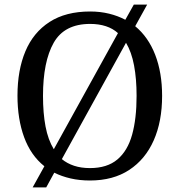

<svg xmlns="http://www.w3.org/2000/svg" viewBox="-20 -775 782 835"><path d="M173 -52Q114 -99 85 -178Q56 -257 56 -359Q56 -470 90.5 -552Q125 -634 195.5 -679.5Q266 -725 372 -725Q416 -725 454.5 -715.5Q493 -706 525 -689L562 -755H620L568 -661Q625 -614 655 -536.5Q685 -459 685 -358Q685 -247 648.5 -164.5Q612 -82 542 -36Q472 10 371 10Q326 10 287 1Q248 -8 216 -24L181 40H122ZM371 -44Q446 -44 490.5 -81.5Q535 -119 554.5 -189Q574 -259 574 -358Q574 -432 563 -490.5Q552 -549 528 -589L249 -83Q272 -64 302.5 -54Q333 -44 371 -44ZM493 -631Q471 -651 440.5 -661Q410 -671 372 -671Q260 -671 213.5 -589Q167 -507 167 -358Q167 -283 178 -225Q189 -167 214 -126Z"/></svg>

Font: Noto Serif Tamil
Style: Regular
Weight: 400
Designer: Indian Type Foundry, Tom Grace, and the Monotype Design Team
Foundry: Monotype Imaging Inc.
Version: Version 2.003